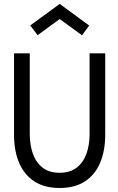

<svg xmlns="http://www.w3.org/2000/svg" viewBox="-20 -926 587 958"><path d="M277.5 12Q202.5 12 152 -20.5Q101.5 -53 75.8 -112.8Q50 -172.5 50 -254.5V-660H128.5V-256.5Q128.5 -205.5 143.2 -161.5Q158 -117.5 190.8 -90.8Q223.5 -64 277.5 -64Q329.5 -64 362.5 -89.5Q395.5 -115 411.2 -158.8Q427 -202.5 427 -256.5V-660H505V-254.5Q505 -173.5 479.5 -113.5Q454 -53.5 403.5 -20.8Q353 12 277.5 12ZM389 -750 278 -831 167.5 -750.5 131 -799 278 -906.5 425 -798.5Z"/></svg>

Font: Lucymar Sans
Style: Regular
Weight: 400
Foundry: The League of Moveable Type (original font) / Main changes by Cristiano Sobral with portions from Mirco Monsees
Version: Version 2.001;August 30, 2020;FontCreator 13.0.0.2681 64-bit